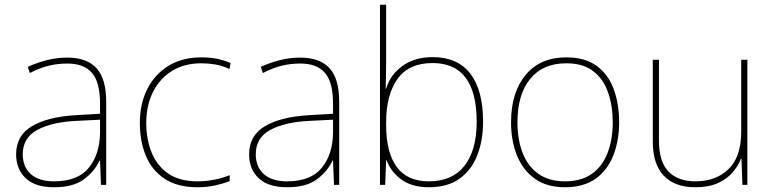

<svg xmlns="http://www.w3.org/2000/svg" viewBox="-20 -780 3265 810"><path d="M264 -537Q346 -537 387 -492.5Q428 -448 428 -350V0H406L402 -103H400Q379 -57 334 -23.5Q289 10 208 10Q129 10 88.5 -28Q48 -66 48 -129Q48 -208 114.5 -247.5Q181 -287 299 -294L402 -300V-343Q402 -433 368 -472.5Q334 -512 264 -512Q224 -512 186.5 -503Q149 -494 106 -472L97 -498Q137 -516 178.5 -526.5Q220 -537 264 -537ZM301 -270Q199 -265 137.5 -232Q76 -199 76 -129Q76 -76 110 -45.5Q144 -15 208 -15Q308 -15 354.5 -72Q401 -129 402 -220V-275Z M813 10Q729 10 675 -25.5Q621 -61 595.5 -122.5Q570 -184 570 -261Q570 -342 601.5 -404.5Q633 -467 691 -502.5Q749 -538 830 -538Q866 -538 895.5 -532Q925 -526 953 -514L948 -489Q918 -503 888.5 -508Q859 -513 830 -513Q758 -513 706 -481Q654 -449 625.5 -392Q597 -335 597 -261Q597 -193 619.5 -137Q642 -81 689.5 -48Q737 -15 813 -15Q849 -15 884.5 -22Q920 -29 949 -41V-16Q924 -6 889 2Q854 10 813 10Z M1247 -537Q1329 -537 1370 -492.5Q1411 -448 1411 -350V0H1389L1385 -103H1383Q1362 -57 1317 -23.5Q1272 10 1191 10Q1112 10 1071.5 -28Q1031 -66 1031 -129Q1031 -208 1097.5 -247.5Q1164 -287 1282 -294L1385 -300V-343Q1385 -433 1351 -472.5Q1317 -512 1247 -512Q1207 -512 1169.5 -503Q1132 -494 1089 -472L1080 -498Q1120 -516 1161.5 -526.5Q1203 -537 1247 -537ZM1284 -270Q1182 -265 1120.5 -232Q1059 -199 1059 -129Q1059 -76 1093 -45.5Q1127 -15 1191 -15Q1291 -15 1337.5 -72Q1384 -129 1385 -220V-275Z M1609 -525Q1609 -501 1608.5 -466Q1608 -431 1607 -406H1609Q1626 -464 1677.5 -501.5Q1729 -539 1805 -539Q1910 -539 1964 -469.5Q2018 -400 2018 -266Q2018 -190 1994.5 -127.5Q1971 -65 1920.5 -27.5Q1870 10 1789 10Q1718 10 1673.5 -22.5Q1629 -55 1611 -104H1609L1605 0H1583V-760H1609ZM1805 -514Q1705 -514 1657 -447Q1609 -380 1609 -263V-253Q1609 -137 1653.5 -76Q1698 -15 1789 -15Q1888 -15 1939.5 -80.5Q1991 -146 1991 -266Q1991 -514 1805 -514Z M2592 -264Q2592 -187 2567.5 -124.5Q2543 -62 2492.5 -26Q2442 10 2363 10Q2287 10 2236.5 -26Q2186 -62 2161 -124Q2136 -186 2136 -264Q2136 -390 2197.5 -464Q2259 -538 2369 -538Q2449 -538 2498 -501.5Q2547 -465 2569.5 -403Q2592 -341 2592 -264ZM2163 -264Q2163 -191 2185 -134.5Q2207 -78 2251.5 -46.5Q2296 -15 2363 -15Q2433 -15 2477.5 -47Q2522 -79 2543.5 -135.5Q2565 -192 2565 -264Q2565 -333 2545.5 -389.5Q2526 -446 2483 -479.5Q2440 -513 2369 -513Q2270 -513 2216.5 -447Q2163 -381 2163 -264Z M3133 -528V0H3112L3108 -111H3106Q3095 -81 3071 -53Q3047 -25 3008.5 -7.5Q2970 10 2914 10Q2826 10 2780 -39Q2734 -88 2734 -182V-528H2760V-186Q2760 -98 2800 -56.5Q2840 -15 2914 -15Q3000 -15 3053.5 -66.5Q3107 -118 3107 -226V-528Z"/></svg>

Font: Noto Sans Devanagari Thin
Style: Regular
Weight: 100
Designer: Jelle Bosma - Monotype Design Team
Foundry: Monotype Imaging Inc.
Version: Version 2.004; ttfautohint (v1.8.4.7-5d5b)